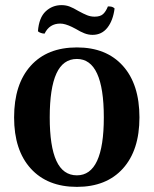

<svg xmlns="http://www.w3.org/2000/svg" viewBox="-20 -715 600 749"><path d="M35 -257Q35 -386 99.5 -458Q164 -530 280 -530Q395 -530 459.5 -458Q524 -386 524 -257Q524 -129 459.5 -57.5Q395 14 280 14Q165 14 100 -57.5Q35 -129 35 -257ZM385 -257Q385 -485 280 -485Q226 -485 200 -428Q174 -371 174 -257Q174 -144 200 -87.5Q226 -31 280 -31Q385 -31 385 -257ZM341 -579Q325 -579 309.5 -585Q294 -591 276 -602Q273 -604 260.5 -610Q248 -616 236.5 -619.5Q225 -623 215 -623Q173 -623 154 -584H152Q147 -584 139.5 -586.5Q132 -589 128 -593Q132 -646 158 -670.5Q184 -695 220 -695Q237 -695 251.5 -689.5Q266 -684 286 -672Q306 -661 320 -655.5Q334 -650 349 -650Q371 -650 382 -660Q393 -670 401 -690Q411 -690 416.5 -688.5Q422 -687 427 -682Q421 -635 399 -607Q377 -579 341 -579Z"/></svg>

Font: Arima Madurai Black
Style: Regular
Weight: 900
Designer: Joana Correia and Natanael Gama
Foundry: NDISCOVER
Version: Version 1.019